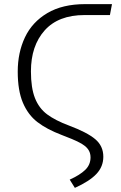

<svg xmlns="http://www.w3.org/2000/svg" viewBox="-20 -705 585 931"><path d="M318 166Q367 144 393 119Q419 94 419 58Q419 35 406.5 18Q394 1 364 -14.5Q334 -30 278 -51Q207 -78 161.5 -113Q116 -148 91 -207Q66 -266 66 -358Q66 -450 101 -524Q136 -598 209.5 -641.5Q283 -685 393 -685H523L513 -632H390Q263 -632 196.5 -557.5Q130 -483 130 -359Q130 -279 149.5 -229.5Q169 -180 208.5 -150.5Q248 -121 315 -96Q403 -63 442 -30Q481 3 481 55Q481 103 447.5 138.5Q414 174 343 206Z"/></svg>

Font: Fira Sans Light
Style: Regular
Weight: 300
Designer: bBox Type GmbH & Carrois Corporate GbR & Edenspiekermann AG
Foundry: bBox Type GmbH & Carrois Corporate GbR & Edenspiekermann AG
Version: Version 4.301